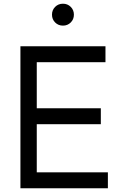

<svg xmlns="http://www.w3.org/2000/svg" viewBox="-20 -1014 669 1034"><path d="M90 -765H548V-679H178V-431H523V-345H178V-86H561V0H90ZM260 -935Q260 -960 277 -977Q294 -994 319 -994Q344 -994 361 -977Q378 -960 378 -935Q378 -910 361 -893Q344 -876 319 -876Q294 -876 277 -893Q260 -910 260 -935Z"/></svg>

Font: Application
Style: Regular
Weight: 400
Designer: Wei Huang
Foundry: Wei Huang
Version: Version 0.012